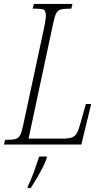

<svg xmlns="http://www.w3.org/2000/svg" viewBox="-41 -734 532 975"><path d="M-21 0 -15 -24H-5Q24 -24 39 -28.5Q54 -33 62 -49Q70 -65 77 -100L183 -593Q187 -613 189.5 -629Q192 -645 192 -652Q192 -678 182 -684Q172 -690 137 -690H125L131 -714H327L321 -690H311Q282 -690 267 -685.5Q252 -681 244 -665.5Q236 -650 229 -615L104 -30H273Q306 -30 323 -35.5Q340 -41 349.5 -58.5Q359 -76 369 -113L395 -206H422L372 0ZM100 213Q116 181 131.5 138Q147 95 158 61H197V66Q193 82 178 112Q163 142 145 172.5Q127 203 115 221H99Z"/></svg>

Font: Noto Serif ExtraCondensed ExtraLight
Style: Italic
Weight: 200
Width: 2
Italic angle: -12°
Designer: Monotype Design Team
Foundry: Monotype Imaging Inc.
Version: Version 2.014; ttfautohint (v1.8.4.7-5d5b)